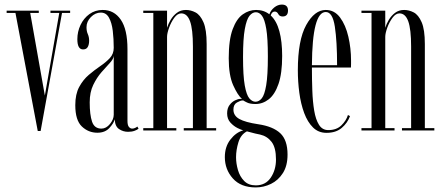

<svg xmlns="http://www.w3.org/2000/svg" viewBox="-20 -570 1936 839"><path d="M145 2.5 47.5 -513.5H9V-523.5H149.5V-513.5H112L176 -152.5L239 -513.5H200.5V-523.5H286.5V-513.5H251L157.5 2.5Z M405.5 10Q366.5 10 337.8 -17.2Q309 -44.5 309 -110.5Q309 -158.5 326 -190Q343 -221.5 368 -242.8Q393 -264 418 -281Q443 -298 460 -316.2Q477 -334.5 477 -361Q477 -400 472.8 -435.2Q468.5 -470.5 456.2 -492.8Q444 -515 420.5 -515Q396.5 -515 377.2 -495.5Q358 -476 358 -451Q358 -433.5 363.8 -420.8Q369.5 -408 369.5 -392Q369.5 -375.5 363.5 -364.8Q357.5 -354 343 -354Q318 -354 318 -398.5Q318 -431.5 331.8 -460.8Q345.5 -490 370.5 -508.2Q395.5 -526.5 429 -526.5Q478.5 -526.5 507.8 -484Q537 -441.5 537 -355.5V-42Q537 -23 543.2 -15.5Q549.5 -8 557.5 -8Q564 -8 570.5 -11Q577 -14 580 -17L585.5 -8Q580.5 -3 568.2 1.5Q556 6 539.5 6Q518 6 500.2 -6Q482.5 -18 481.5 -48.5Q477 -31.5 458 -10.8Q439 10 405.5 10ZM423 -8Q444 -8 460.5 -28.2Q477 -48.5 477 -68.5V-326.5Q476 -312 460 -295Q444 -278 423.5 -254.5Q403 -231 387.5 -199Q372 -167 372 -122.5Q372 -69 382.2 -38.5Q392.5 -8 423 -8Z M606 0V-10H650V-513.5H606V-523.5H710V-448.5Q715 -465.5 725.8 -483.5Q736.5 -501.5 753 -514Q769.5 -526.5 792.5 -526.5Q813.5 -526.5 834.2 -515.8Q855 -505 869 -473Q883 -441 883 -377.5V-10H924.5V0H783V-10H823V-366.5Q823 -442 810.5 -476.8Q798 -511.5 772 -511.5Q755.5 -511.5 741.5 -492.2Q727.5 -473 718.8 -448.8Q710 -424.5 710 -409V-10H750.5V0Z M1097.5 249Q1032.5 249 997.5 209.8Q962.5 170.5 962.5 116.5Q962.5 71 986.8 39.8Q1011 8.5 1043 -0.5Q1035.5 -2 1018.5 -10.2Q1001.5 -18.5 987 -34.2Q972.5 -50 972.5 -74.5Q972.5 -97 983 -111Q993.5 -125 1007.2 -131.5Q1021 -138 1030.5 -138Q1032 -138 1034.5 -138Q1037 -138 1037.5 -137.5Q1018.5 -154 999 -197.5Q979.5 -241 979.5 -315.5Q979.5 -396.5 996.8 -442.5Q1014 -488.5 1041.2 -507.5Q1068.5 -526.5 1099 -526.5Q1133 -526.5 1157 -507.5Q1163 -525 1178.5 -537.5Q1194 -550 1211.5 -550Q1238.5 -550 1238.5 -524Q1238.5 -498 1215 -498Q1201.5 -498 1196 -508.8Q1190.5 -519.5 1180.5 -519.5Q1168 -519.5 1163 -502.5Q1188.5 -479 1200.8 -433.8Q1213 -388.5 1213 -325.5Q1213 -249.5 1197 -203.2Q1181 -157 1154.5 -136.2Q1128 -115.5 1096.5 -115.5Q1073 -115.5 1060 -121.8Q1047 -128 1045 -130Q1044 -131 1040 -131Q1031 -131 1015.5 -122.2Q1000 -113.5 1000 -91Q1000 -64.5 1026 -50Q1052 -35.5 1109 -27Q1173 -17.5 1204.8 12.2Q1236.5 42 1236.5 105.5Q1236.5 154.5 1216.2 186.2Q1196 218 1164.2 233.5Q1132.5 249 1097.5 249ZM1096.5 -125.5Q1111.5 -125.5 1123.8 -140.2Q1136 -155 1143.2 -197.5Q1150.5 -240 1150.5 -323.5Q1150.5 -402.5 1143.5 -444Q1136.5 -485.5 1124.8 -501Q1113 -516.5 1098 -516.5Q1083 -516.5 1070.2 -501Q1057.5 -485.5 1049.8 -443.2Q1042 -401 1042 -320.5Q1042 -238.5 1049.5 -196.8Q1057 -155 1069.5 -140.2Q1082 -125.5 1096.5 -125.5ZM1097.5 240Q1140.5 240 1163.2 206.2Q1186 172.5 1186 127Q1186 75 1166.8 50Q1147.5 25 1116.5 18Q1093.5 13.5 1080 9.5Q1066.5 5.5 1059 4Q1032 18 1021.8 51.8Q1011.5 85.5 1011.5 117Q1011.5 144.5 1019.8 173Q1028 201.5 1047 220.8Q1066 240 1097.5 240Z M1406.5 10.5Q1371.5 10.5 1347.8 -13Q1324 -36.5 1309.2 -76.2Q1294.5 -116 1288 -164.5Q1281.5 -213 1281.5 -263Q1281.5 -394.5 1318 -460.5Q1354.5 -526.5 1403.5 -526.5Q1441.5 -526.5 1466 -493.5Q1490.5 -460.5 1502.2 -409.8Q1514 -359 1514 -305.5Q1514 -297.5 1514 -290Q1514 -282.5 1513.5 -275H1343V-273Q1343 -222 1344.8 -173.8Q1346.5 -125.5 1353 -86.5Q1359.5 -47.5 1374 -24.5Q1388.5 -1.5 1414.5 -1.5Q1450.5 -1.5 1471.8 -22.2Q1493 -43 1500.5 -67.5L1509.5 -62.5Q1498.5 -32.5 1473.2 -11Q1448 10.5 1406.5 10.5ZM1403.5 -517.5Q1344.5 -517.5 1343 -285H1453Q1453 -389.5 1443.2 -453.5Q1433.5 -517.5 1403.5 -517.5Z M1559.5 0V-10H1603.5V-513.5H1559.5V-523.5H1663.5V-448.5Q1668.5 -465.5 1679.2 -483.5Q1690 -501.5 1706.5 -514Q1723 -526.5 1746 -526.5Q1767 -526.5 1787.8 -515.8Q1808.5 -505 1822.5 -473Q1836.5 -441 1836.5 -377.5V-10H1878V0H1736.5V-10H1776.5V-366.5Q1776.5 -442 1764 -476.8Q1751.5 -511.5 1725.5 -511.5Q1709 -511.5 1695 -492.2Q1681 -473 1672.2 -448.8Q1663.5 -424.5 1663.5 -409V-10H1704V0Z"/></svg>

Font: Imbue 100pt Light
Style: Regular
Weight: 300
Designer: Tyler Finck
Foundry: Etcetera Type Company
Version: Version 1.102; ttfautohint (v1.8.3)